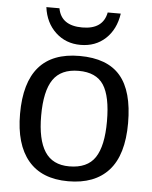

<svg xmlns="http://www.w3.org/2000/svg" viewBox="-53 -781 662 836"><g transform="rotate(5 278.0 -363.5)"><path d="M514.2 -264.6Q514.2 -126 453.1 -58.1Q392.1 9.8 275.9 9.8Q160.2 9.8 101.1 -60.8Q42 -131.3 42 -264.6Q42 -538.1 278.8 -538.1Q399.9 -538.1 457 -471.4Q514.2 -404.8 514.2 -264.6ZM421.9 -264.6Q421.9 -374 389.4 -423.6Q356.9 -473.1 280.3 -473.1Q203.1 -473.1 168.7 -422.6Q134.3 -372.1 134.3 -264.6Q134.3 -160.2 168.2 -107.7Q202.1 -55.2 274.9 -55.2Q354 -55.2 387.9 -106Q421.9 -156.7 421.9 -264.6ZM277.8 -586.4Q213.4 -586.4 168.9 -627.9Q124.5 -669.4 115.7 -737.3H172.9Q186.5 -662.6 278.8 -662.6Q369.6 -662.6 383.8 -737.3H440.9Q430.7 -668 387 -627.2Q343.3 -586.4 277.8 -586.4Z"/></g></svg>

Font: Liberation Sans
Style: Regular
Weight: 400
Designer: Steve Matteson
Foundry: Ascender Corporation
Version: Version 2.00.1